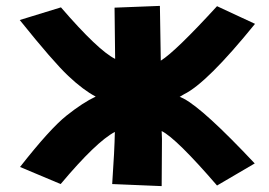

<svg xmlns="http://www.w3.org/2000/svg" viewBox="-20 -568 915 652"><path d="M529 64 361 57Q369 -59 370 -120Q307 -87 186 57L48 -1Q150 -131 206 -175.5Q262 -220 305 -240Q263 -262 212 -310Q161 -358 47 -500L187 -543Q313 -397 371 -368L369 -542L523 -548L526 -362Q576 -393 717 -547L846 -487Q683 -286 605 -248L590 -239Q590 -240 604 -233Q672 -197 845 -13L717 62Q579 -98 529 -123L530 -96Z"/></svg>

Font: KN Bobohei
Style: Bold
Weight: 700
Designer: Kingnam Type Foundry
Version: Version 1.710;March 18, 2023